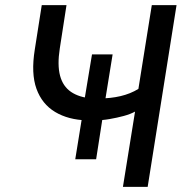

<svg xmlns="http://www.w3.org/2000/svg" viewBox="-20 -725 732 745"><path d="M457 0 504 -292Q486 -282 460 -275Q434 -268 405 -263Q376 -258 348 -258L379 -274L353 -107H272L299 -274L317 -258Q245 -260 194 -290.5Q143 -321 121.5 -380.5Q100 -440 115 -533L142 -705H238L212 -537Q202 -473 213 -431.5Q224 -390 255.5 -368.5Q287 -347 337 -343L307 -333L337 -514H417L388 -335L365 -343Q409 -343 447.5 -352Q486 -361 517 -380L569 -705H665L553 0Z"/></svg>

Font: Nunito Sans 7pt SemiCondensed Medium
Style: Italic
Weight: 500
Width: 4
Italic angle: -9°
Designer: Vernon Adams
Foundry: Vernon Adams
Version: Version 3.101;gftools[0.9.27]